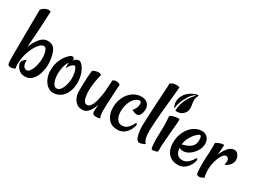

<svg xmlns="http://www.w3.org/2000/svg" viewBox="-37 -1232 2440 1819"><g transform="rotate(30 1183.5 -322.5)"><path d="M131.8 -82Q131.8 -95.7 148.9 -115.7Q166 -135.7 175.8 -133.8Q171.9 -81.1 195.3 -59.6Q204.1 -50.8 218.8 -48.8Q242.2 -48.8 259.8 -77.6Q277.3 -106.4 286.6 -146.5Q295.9 -186.5 295.9 -217.8Q295.9 -261.7 284.7 -296.4Q273.4 -331.1 251 -331.1Q223.6 -331.1 192.4 -290.5Q161.1 -250 140.1 -186.5Q119.1 -123 119.1 -59.6Q119.1 -29.3 124 -9.8Q100.6 0 86.9 2Q77.1 3.9 74.2 2.9Q58.6 2.9 50.8 -5.4Q43 -13.7 41 -38.1Q40 -44.9 40 -124Q40 -234.4 41 -303.7Q41 -377.9 42 -411.1Q42 -547.9 43.9 -608.4Q58.6 -627.9 80.1 -639.6Q92.8 -644.5 102.5 -647.5L119.1 -649.4Q136.7 -649.4 142.6 -643.6L133.8 -463.9L129.9 -403.3L124 -327.1Q121.1 -299.8 119.1 -243.2Q140.6 -302.7 176.3 -347.2Q211.9 -391.6 260.7 -391.6Q326.2 -391.6 349.6 -330.1Q373 -268.6 373 -192.4Q373 -153.3 359.9 -106Q346.7 -58.6 315.9 -23.9Q285.2 10.7 235.4 10.7Q202.1 10.7 178.7 -5.9Q155.3 -22.5 143.6 -44.9Q131.8 -67.4 131.8 -82Z M418.9 -164.1Q418.9 -221.7 437.5 -267.6Q456.1 -313.5 480.5 -341.8Q504.9 -370.1 523.4 -378.9Q529.3 -380.9 532.2 -380.9Q534.2 -380.9 545.9 -377.9Q551.8 -376 552.7 -372.1Q556.6 -363.3 557.6 -346.7Q567.4 -367.2 585.9 -374Q598.6 -378.9 608.4 -378.9Q625 -378.9 647 -353.5Q668.9 -328.1 684.6 -283.7Q700.2 -239.3 700.2 -185.5Q700.2 -128.9 680.7 -84.5Q661.1 -40 626 -14.6Q590.8 10.7 545.9 10.7Q511.7 10.7 482.4 -12.2Q453.1 -35.2 436 -75.7Q418.9 -116.2 418.9 -164.1ZM632.8 -196.3Q632.8 -232.4 626.5 -259.3Q620.1 -286.1 611.3 -300.8Q602.5 -315.4 594.7 -315.4Q585 -313.5 575.2 -306.6Q550.8 -290 535.2 -252L533.2 -262.7Q531.2 -272.5 531.2 -286.1L533.2 -311.5Q510.7 -284.2 501 -229.5Q495.1 -199.2 495.1 -168Q495.1 -117.2 510.7 -79.6Q526.4 -42 554.7 -42Q578.1 -42 595.7 -66.4Q613.3 -90.8 623 -127Q632.8 -163.1 632.8 -196.3Z M751 -146.5 752 -209Q753.9 -291 761.7 -351.6Q763.7 -358.4 784.7 -366.2Q805.7 -374 825.2 -374Q848.6 -374 855.5 -362.3Q844.7 -322.3 836.9 -269.5Q829.1 -216.8 829.1 -176.8Q829.1 -127 840.3 -88.9Q851.6 -50.8 880.9 -50.8Q906.2 -50.8 924.8 -82.5Q943.4 -114.3 954.1 -167Q963.9 -214.8 966.8 -247.1Q969.7 -279.3 973.6 -343.8V-363.3Q973.6 -374 985.4 -379.4Q997.1 -384.8 1013.7 -384.8Q1031.2 -384.8 1043.5 -379.4Q1055.7 -374 1054.7 -365.2L1049.8 -293.9L1046.9 -232.4Q1041 -135.7 1041 -77.1Q1041 -64.5 1043 -44.9Q1044.9 -32.2 1048.3 -20Q1051.8 -7.8 1056.6 -2.9Q1052.7 -1 1041 1L1025.4 2.9Q1020.5 3.9 1009.8 3.9Q991.2 3.9 981 -3.9Q970.7 -11.7 970.7 -31.2Q970.7 -54.7 975.6 -106.4Q959 -56.6 931.6 -22.5Q904.3 11.7 863.3 11.7Q811.5 11.7 779.3 -30.8Q747.1 -73.2 751 -146.5Z M1107.4 -154.3Q1107.4 -214.8 1131.8 -266.1Q1156.2 -317.4 1198.7 -347.7Q1241.2 -377.9 1293.9 -377.9Q1335 -377.9 1359.9 -354Q1384.8 -330.1 1384.8 -293Q1384.8 -263.7 1374.5 -239.3Q1364.3 -214.8 1347.7 -210Q1339.8 -208 1335 -208Q1312.5 -208 1279.3 -225.6Q1295.9 -244.1 1305.2 -265.6Q1314.5 -287.1 1314.5 -305.7Q1314.5 -311.5 1312.5 -321.3Q1311.5 -328.1 1308.6 -333Q1302.7 -336.9 1293.9 -336.9Q1271.5 -336.9 1247.1 -314.9Q1222.7 -293 1206.1 -252Q1189.5 -210.9 1189.5 -155.3Q1189.5 -111.3 1209 -79.1Q1228.5 -46.9 1263.7 -46.9Q1304.7 -46.9 1330.1 -74.7Q1355.5 -102.5 1366.2 -128.9Q1369.1 -134.8 1377 -134.8Q1383.8 -134.8 1383.8 -123Q1383.8 -104.5 1368.7 -72.8Q1353.5 -41 1322.8 -16.1Q1292 8.8 1247.1 8.8Q1176.8 8.8 1142.1 -38.6Q1107.4 -85.9 1107.4 -154.3Z M1434.6 -143.6Q1434.6 -177.7 1438 -241.7Q1441.4 -305.7 1444.3 -366.2Q1450.2 -452.1 1451.2 -478.5L1455.1 -543.9L1458 -590.8V-601.6Q1458 -613.3 1457 -615.2Q1461.9 -622.1 1470.7 -626.5Q1479.5 -630.9 1488.3 -633.8Q1502.9 -637.7 1507.8 -638.7H1526.4Q1545.9 -638.7 1557.6 -632.8Q1555.7 -595.7 1544.9 -491.2Q1527.3 -325.2 1520.5 -226.6Q1516.6 -154.3 1516.6 -136.7Q1516.6 -85 1523.9 -57.1Q1531.2 -29.3 1549.8 -7.8Q1533.2 2.9 1507.8 9.8Q1498 12.7 1490.2 12.7Q1462.9 12.7 1448.7 -35.2Q1434.6 -83 1434.6 -143.6Z M1611.3 -106.4Q1611.3 -136.7 1612.3 -153.3Q1614.3 -182.6 1614.3 -231.4Q1614.3 -265.6 1613.3 -279.3L1609.4 -345.7Q1609.4 -355.5 1639.2 -364.7Q1668.9 -374 1692.4 -374Q1710.9 -374 1710.9 -367.2Q1710.9 -349.6 1708 -316.4Q1705.1 -283.2 1702.1 -250Q1700.2 -225.6 1697.8 -202.1Q1695.3 -178.7 1694.3 -159.2L1690.4 -112.3Q1685.5 -68.4 1687.5 -10.7Q1687.5 -2.9 1669.9 2.9Q1652.3 8.8 1635.7 8.8Q1623 8.8 1622.1 4.9Q1617.2 -3.9 1614.3 -34.2Q1611.3 -64.5 1611.3 -106.4ZM1661.1 -541Q1675.8 -572.3 1691.4 -593.8Q1707 -615.2 1720.7 -630.4Q1734.4 -645.5 1731.4 -645.5Q1720.7 -645.5 1696.8 -620.6Q1672.9 -595.7 1646.5 -543.9Q1622.1 -495.1 1615.2 -436.5Q1600.6 -455.1 1596.7 -490.2Q1593.8 -520.5 1607.4 -553.7Q1621.1 -586.9 1652.3 -615.2Q1668.9 -629.9 1699.7 -644.5Q1730.5 -659.2 1749 -658.2Q1752 -658.2 1753.4 -656.2Q1754.9 -654.3 1752.9 -651.4L1742.2 -624Q1736.3 -608.4 1738.3 -587.9L1740.2 -567.4Q1751 -512.7 1744.1 -488.3Q1733.4 -454.1 1702.1 -434.6Q1686.5 -424.8 1666.5 -422.4Q1646.5 -419.9 1634.8 -422.9Q1634.8 -483.4 1661.1 -541Z M1766.6 -149.4Q1766.6 -212.9 1792 -266.6Q1817.4 -320.3 1859.9 -351.6Q1902.3 -382.8 1952.1 -382.8Q1988.3 -382.8 2012.7 -357.4Q2037.1 -332 2037.1 -289.1Q2037.1 -250 2014.2 -212.4Q1991.2 -174.8 1957 -150.9Q1922.9 -127 1890.6 -127Q1875 -127 1864.7 -129.9Q1854.5 -132.8 1845.7 -139.6V-136.7Q1849.6 -89.8 1869.6 -69.3Q1889.6 -48.8 1924.8 -48.8Q1960.9 -48.8 1989.3 -75.7Q2017.6 -102.5 2028.3 -127Q2031.2 -132.8 2039.1 -132.8Q2045.9 -132.8 2045.9 -121.1Q2045.9 -102.5 2030.8 -70.8Q2015.6 -39.1 1984.9 -14.2Q1954.1 10.7 1909.2 10.7Q1841.8 10.7 1804.2 -32.7Q1766.6 -76.2 1766.6 -149.4ZM1970.7 -292Q1970.7 -321.3 1964.8 -331.1Q1959 -340.8 1954.1 -340.8Q1942.4 -340.8 1917.5 -316.9Q1892.6 -293 1871.6 -255.4Q1850.6 -217.8 1845.7 -175.8Q1907.2 -189.5 1939 -216.3Q1970.7 -243.2 1970.7 -292Z M2139.6 7.8Q2110.4 7.8 2109.4 -26.4Q2106.4 -60.5 2106.4 -108.4Q2106.4 -179.7 2111.3 -230.5L2113.3 -296.9L2112.3 -341.8Q2112.3 -348.6 2141.6 -360.8Q2170.9 -373 2187.5 -373Q2198.2 -373 2198.2 -367.2Q2198.2 -341.8 2189.5 -258.8Q2207 -306.6 2237.8 -344.2Q2268.6 -381.8 2307.6 -381.8Q2333 -381.8 2350.1 -356.9Q2367.2 -332 2367.2 -301.8Q2367.2 -282.2 2355 -262.2Q2342.8 -242.2 2325.2 -228.5Q2307.6 -214.8 2293 -211.9Q2298.8 -235.4 2298.8 -249Q2298.8 -272.5 2288.1 -283.2Q2280.3 -293 2268.6 -293Q2246.1 -293 2226.1 -260.7Q2206.1 -228.5 2193.8 -183.1Q2181.6 -137.7 2181.6 -103.5V-92.8Q2181.6 -75.2 2182.6 -67.4Q2184.6 -27.3 2193.4 -12.7Q2184.6 -5.9 2168.9 1Q2153.3 7.8 2139.6 7.8Z"/></g></svg>

Font: BKP Parklife Text
Style: Regular
Weight: 400
Designer: Font Diner, Inc.; LA MECHKY PLUS GmbH
Foundry: Font Diner, Inc.; LA MECHKY PLUS GmbH
Version: Version 1.007